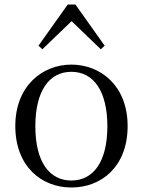

<svg xmlns="http://www.w3.org/2000/svg" viewBox="-20 -818 636 853"><path d="M297 15C430 15 547 -77 547 -258C547 -438 426 -531 297 -531C169 -531 48 -437 48 -258C48 -78 165 15 297 15ZM297 -16C198 -16 137 -101 137 -257C137 -413 198 -499 297 -499C396 -499 457 -413 457 -257C457 -101 396 -16 297 -16ZM428 -599 445 -615 315 -798H281L151 -615L168 -599L298 -724Z"/></svg>

Font: Source Han Serif CN
Style: Regular
Weight: 400
Designer: Ryoko NISHIZUKA 西塚涼子 (kana & ideographs); Frank Grießhammer (Latin, Greek & Cyrillic); Wenlong ZHANG 张文龙 (bopomofo); San
Foundry: Adobe
Version: Version 2.003;hotconv 1.1.1;makeotfexe 2.6.0